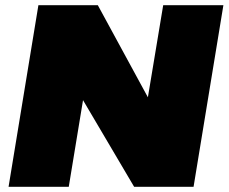

<svg xmlns="http://www.w3.org/2000/svg" viewBox="-20 -720 881 740"><path d="M13 0 128 -700H357L550 -345L609 -700H841L726 0H497L300 -334L245 0Z"/></svg>

Font: Georama Expanded Black
Style: Italic
Weight: 900
Width: 7
Italic angle: -9°
Designer: Jean-Baptiste Levee
Foundry: Production Type
Version: Version 1.000